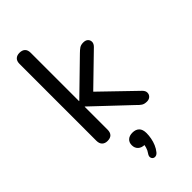

<svg xmlns="http://www.w3.org/2000/svg" viewBox="-300 -777 1107 1107"><g transform="rotate(-45 254.0 -223.0)"><path d="M118 7Q97 7 85 -5Q73 -17 73 -40V-666Q73 -689 85 -700.5Q97 -712 118 -712Q140 -712 152 -700.5Q164 -689 164 -666V-272H166L362 -463Q377 -478 389 -486Q401 -494 420 -494Q439 -494 449 -484.5Q459 -475 459 -460.5Q459 -446 445 -432L237 -230V-275L464 -56Q478 -42 477.5 -27Q477 -12 466.5 -2.5Q456 7 439 7Q419 7 406.5 -1Q394 -9 378 -26L166 -226H164V-40Q164 7 118 7ZM271 252Q262 263 251.5 265Q241 267 233.5 261.5Q226 256 224.5 246Q223 236 232 223Q243 208 248 190Q253 172 253 158L256 174Q229 174 214 160Q199 146 199 123Q199 100 213.5 87Q228 74 253 74Q279 74 294 88.5Q309 103 309 134Q309 153 305 174.5Q301 196 292.5 216Q284 236 271 252Z"/></g></svg>

Font: Nunito Medium
Style: Regular
Weight: 500
Designer: Vernon Adams
Foundry: Vernon Adams
Version: Version 3.601